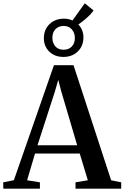

<svg xmlns="http://www.w3.org/2000/svg" viewBox="-42 -1142 754 1162"><path d="M42 -51.5 284.5 -747.5H403L630.5 -51L691.5 -38.5V0H415V-38.5L489.5 -51L440.5 -213H170L122 -51L199.5 -38.5V0H-22L-22.5 -38.5ZM425 -263 329.5 -586.5 310.5 -658.5 289.5 -585.5 185 -263ZM341.5 -797.5Q289 -797.5 256 -830Q223 -862.5 223.5 -911.5Q223.5 -963 257.8 -996Q292 -1029 346 -1029Q374 -1029 396.5 -1018L471 -1122L524 -1079Q516 -1066 501 -1050.8Q486 -1035.5 467.8 -1020.5Q449.5 -1005.5 432 -994Q463 -962 463 -914.5Q462.5 -863.5 428.8 -830.5Q395 -797.5 341.5 -797.5ZM343 -841Q374 -841 392.5 -860.5Q411 -880 411 -912.5Q411 -943.5 392.5 -964.2Q374 -985 343.5 -985Q312.5 -985 293.8 -965.5Q275 -946 275 -913.5Q275 -882 292.8 -861.5Q310.5 -841 343 -841Z"/></svg>

Font: Merriweather 72pt SemiBold
Style: Regular
Weight: 600
Version: Version 2.100